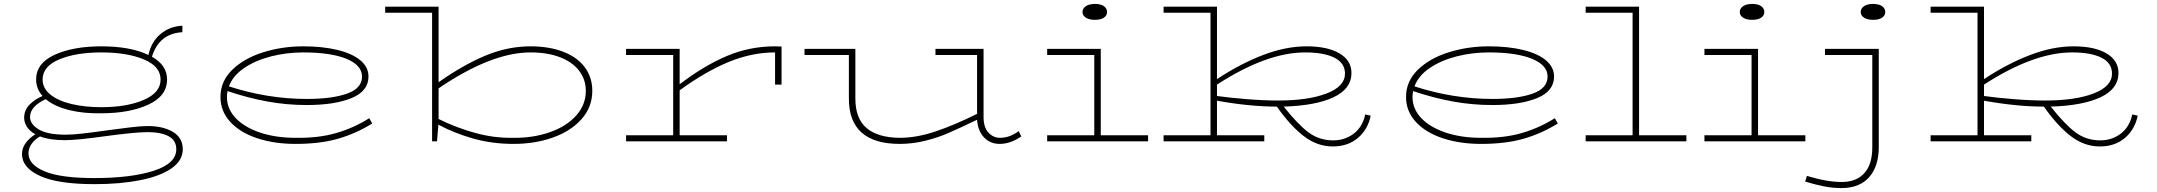

<svg xmlns="http://www.w3.org/2000/svg" viewBox="-20 -720 10988 978"><path d="M911 40Q911 98 853 138Q795 178 693.5 198Q592 218 462 218Q275 218 183.5 176Q92 134 92 65Q92 33 112 7Q132 -19 160 -36Q130 -53 116.5 -75Q103 -97 103 -120Q103 -159 130.5 -187Q158 -215 197 -231Q164 -267 164 -315Q164 -398 258.5 -441Q353 -484 496 -484Q645 -484 736 -440Q751 -508 798 -547Q845 -586 909 -589V-556Q790 -549 754 -431Q831 -388 831 -315Q831 -231 735.5 -187Q640 -143 496 -143Q406 -141 331.5 -159.5Q257 -178 213 -215Q133 -178 133 -124Q133 -88 177 -61Q221 -34 315 -34Q349 -34 398 -39.5Q447 -45 525 -56Q584 -64 641.5 -71Q699 -78 732 -78Q811 -78 861 -48Q911 -18 911 40ZM197 -315Q197 -270 237 -238Q277 -206 345 -190Q413 -174 496 -174Q626 -174 712 -211Q798 -248 798 -315Q798 -382 712.5 -417.5Q627 -453 496 -453Q367 -453 282 -417.5Q197 -382 197 -315ZM878 40Q878 -5 839 -26Q800 -47 732 -47Q697 -47 639 -41Q581 -35 522 -27Q371 -6 311 -6Q233 -6 184 -25Q158 -11 141.5 12Q125 35 125 61Q125 118 206.5 152.5Q288 187 460 187Q647 187 762.5 150Q878 113 878 40Z M1876 -91Q1794 -40 1702.5 -13.5Q1611 13 1485 13Q1378 13 1291 -15.5Q1204 -44 1153.5 -98.5Q1103 -153 1103 -226Q1103 -306 1163 -364.5Q1223 -423 1320 -453.5Q1417 -484 1525 -484Q1624 -484 1699.5 -465.5Q1775 -447 1816 -412.5Q1857 -378 1857 -330Q1857 -256 1771 -220.5Q1685 -185 1543 -185Q1440 -185 1341.5 -203Q1243 -221 1139 -256Q1136 -241 1136 -226Q1136 -165 1181 -118Q1226 -71 1305.5 -44.5Q1385 -18 1485 -18Q1601 -16 1691.5 -42Q1782 -68 1861 -118ZM1146 -280Q1344 -216 1543 -216Q1671 -216 1747.5 -243Q1824 -270 1824 -330Q1824 -388 1744.5 -420.5Q1665 -453 1525 -453Q1439 -453 1359.5 -432.5Q1280 -412 1223 -373Q1166 -334 1146 -280Z M2997 -257Q2997 -175 2942.5 -113.5Q2888 -52 2796.5 -19.5Q2705 13 2596 13Q2486 13 2389.5 -14.5Q2293 -42 2213 -85L2206 0H2181V-655H1942V-686H2214V-301Q2337 -388 2451 -436Q2565 -484 2682 -484Q2776 -484 2847.5 -457Q2919 -430 2958 -378.5Q2997 -327 2997 -257ZM2964 -257Q2964 -315 2930 -359.5Q2896 -404 2832.5 -428.5Q2769 -453 2682 -453Q2483 -453 2214 -270V-114Q2300 -71 2398 -43.5Q2496 -16 2596 -18Q2696 -17 2780.5 -46.5Q2865 -76 2914.5 -131Q2964 -186 2964 -257Z M3961 -483V-289H3928V-453Q3810 -453 3692 -404.5Q3574 -356 3442 -260V-31H3683V0H3169V-31H3409V-440H3169V-471H3442V-291Q3567 -386 3683 -435Q3799 -484 3928 -484Z M5182 -25Q5127 13 5072 13Q5024 13 4992.5 -20Q4961 -53 4957 -110Q4865 -66 4812.5 -43Q4760 -20 4695 -3.5Q4630 13 4563 13Q4304 13 4304 -218V-440H4078V-471H4337V-218Q4337 -116 4394.5 -67.5Q4452 -19 4563 -18Q4649 -18 4745.5 -50.5Q4842 -83 4957 -140V-440H4745V-471H4990V-124Q4990 -72 5014.5 -45Q5039 -18 5074 -18Q5123 -18 5169 -52Z M5494 -659Q5494 -677 5511 -688.5Q5528 -700 5557 -700Q5587 -700 5603 -688.5Q5619 -677 5619 -659Q5619 -641 5603 -630Q5587 -619 5557 -619Q5528 -619 5511 -630Q5494 -641 5494 -659ZM5828 -31V0H5314V-31H5554V-440H5314V-471H5587V-31Z M6962 -131Q6948 -61 6897 -17.5Q6846 26 6769 26Q6689 26 6620 -27.5Q6551 -81 6484 -177Q6346 -177 6179 -207V-31H6420V0H5907V-31H6146V-655H5907V-686H6179V-317Q6297 -395 6413 -439.5Q6529 -484 6635 -484Q6742 -484 6803 -448Q6864 -412 6864 -348Q6864 -268 6773.5 -225Q6683 -182 6519 -177Q6591 -86 6645.5 -45.5Q6700 -5 6771 -5Q6831 -5 6876 -39.5Q6921 -74 6934 -137ZM6179 -231Q6243 -222 6330 -215Q6417 -208 6490 -208Q6644 -208 6737.5 -244Q6831 -280 6831 -345Q6831 -399 6777.5 -426Q6724 -453 6628 -453Q6432 -453 6179 -289Z M7915 -91Q7833 -40 7741.5 -13.5Q7650 13 7524 13Q7417 13 7330 -15.5Q7243 -44 7192.5 -98.5Q7142 -153 7142 -226Q7142 -306 7202 -364.5Q7262 -423 7359 -453.5Q7456 -484 7564 -484Q7663 -484 7738.5 -465.5Q7814 -447 7855 -412.5Q7896 -378 7896 -330Q7896 -256 7810 -220.5Q7724 -185 7582 -185Q7479 -185 7380.5 -203Q7282 -221 7178 -256Q7175 -241 7175 -226Q7175 -165 7220 -118Q7265 -71 7344.5 -44.5Q7424 -18 7524 -18Q7640 -16 7730.5 -42Q7821 -68 7900 -118ZM7185 -280Q7383 -216 7582 -216Q7710 -216 7786.5 -243Q7863 -270 7863 -330Q7863 -388 7783.5 -420.5Q7704 -453 7564 -453Q7478 -453 7398.5 -432.5Q7319 -412 7262 -373Q7205 -334 7185 -280Z M8570 -31V0H8057V-31H8296V-655H8057V-686H8329V-31Z M8842 -659Q8842 -677 8859 -688.5Q8876 -700 8905 -700Q8935 -700 8951 -688.5Q8967 -677 8967 -659Q8967 -641 8951 -630Q8935 -619 8905 -619Q8876 -619 8859 -630Q8842 -641 8842 -659ZM9176 -31V0H8662V-31H8902V-440H8662V-471H8935V-31Z M9583 -659Q9583 -641 9567 -630Q9551 -619 9521 -619Q9492 -619 9475 -630Q9458 -641 9458 -659Q9458 -677 9475 -688.5Q9492 -700 9521 -700Q9551 -700 9567 -688.5Q9583 -677 9583 -659ZM9276 -471H9550V29Q9550 127 9501 182.5Q9452 238 9360 238Q9314 238 9269.5 229Q9225 220 9175 205L9184 176Q9286 207 9361 207Q9436 207 9476.5 162Q9517 117 9517 31V-440H9276Z M10869 -131Q10855 -61 10804 -17.5Q10753 26 10676 26Q10596 26 10527 -27.5Q10458 -81 10391 -177Q10253 -177 10086 -207V-31H10327V0H9814V-31H10053V-655H9814V-686H10086V-317Q10204 -395 10320 -439.5Q10436 -484 10542 -484Q10649 -484 10710 -448Q10771 -412 10771 -348Q10771 -268 10680.5 -225Q10590 -182 10426 -177Q10498 -86 10552.5 -45.5Q10607 -5 10678 -5Q10738 -5 10783 -39.5Q10828 -74 10841 -137ZM10086 -231Q10150 -222 10237 -215Q10324 -208 10397 -208Q10551 -208 10644.5 -244Q10738 -280 10738 -345Q10738 -399 10684.5 -426Q10631 -453 10535 -453Q10339 -453 10086 -289Z"/></svg>

Font: BioRhyme Expanded ExtraLight
Style: Regular
Weight: 275
Width: 7
Designer: Aoife Mooney
Foundry: Aoife Mooney Type
Version: Version 1.001